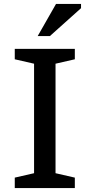

<svg xmlns="http://www.w3.org/2000/svg" viewBox="-20 -955 455 975"><path d="M360 -53V0H55V-53L153 -75.5V-631.5L55 -654V-707H360V-654L262 -631.5V-75.5ZM171.5 -772 264.5 -935H391.5V-913.5L233.5 -772Z"/></svg>

Font: Newsreader 6pt
Style: Regular
Weight: 400
Designer: Hugues Gentile
Foundry: Production Type
Version: Version 1.003; ttfautohint (v1.8.3)